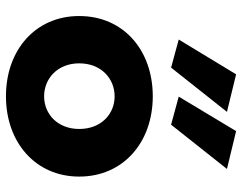

<svg xmlns="http://www.w3.org/2000/svg" viewBox="-102 -682 794 629"><g transform="rotate(90 294.5 -367.0)"><path d="M201 -531 346 -714 223 -744 109 -556ZM388 -531 533 -714 409 -744 296 -556ZM32 -230C32 -86 144 10 295 10C445 10 558 -86 558 -230C558 -375 445 -471 295 -471C144 -471 32 -375 32 -230ZM187 -230C187 -302 237 -346 295 -346C353 -346 402 -302 402 -230C402 -159 353 -115 295 -115C237 -115 187 -159 187 -230Z"/></g></svg>

Font: Jost
Style: Bold
Weight: 700
Version: Version 3.710